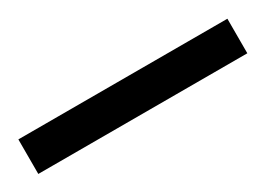

<svg xmlns="http://www.w3.org/2000/svg" viewBox="-21 -932 393 284"><g transform="rotate(-30 175.5 -789.5)"><path d="M-3 -760H354V-819H-3Z"/></g></svg>

Font: Noto Serif Tamil ExtraCondensed ExtraLight
Style: Regular
Weight: 200
Width: 2
Designer: Indian Type Foundry, Tom Grace, and the Monotype Design Team
Foundry: Monotype Imaging Inc.
Version: Version 2.004